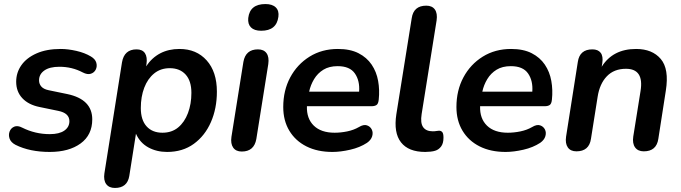

<svg xmlns="http://www.w3.org/2000/svg" viewBox="-20 -741 3366 949"><path d="M226 10Q127 10 57 -25Q34 -37 27.5 -55.5Q21 -74 27.5 -91Q34 -108 50.5 -115Q67 -122 90 -110Q154 -78 226 -78Q273 -78 298 -95.5Q323 -113 323 -142Q323 -182 268 -193L176 -212Q121 -223 90.5 -255.5Q60 -288 60 -337Q60 -382 85.5 -418.5Q111 -455 160.5 -477Q210 -499 280 -499Q316 -499 357.5 -489.5Q399 -480 429 -462Q451 -449 456 -431Q461 -413 453.5 -397.5Q446 -382 429 -376.5Q412 -371 389 -383Q336 -411 274 -411Q225 -411 199 -392.5Q173 -374 173 -344Q173 -326 184.5 -313Q196 -300 221 -295L313 -276Q436 -250 436 -151Q436 -74 378.5 -32Q321 10 226 10Z M548 188Q519 188 505 169Q491 150 496 116L583 -433Q594 -497 655 -497Q684 -497 696.5 -478Q709 -459 704 -424L702 -413Q760 -499 867 -499Q951 -499 1001.5 -442.5Q1052 -386 1052 -288Q1052 -205 1022.5 -137.5Q993 -70 938 -30Q883 10 806 10Q754 10 713 -12.5Q672 -35 652 -80L619 129Q609 188 548 188ZM783 -85Q829 -85 860.5 -111Q892 -137 909 -182Q926 -227 926 -282Q926 -341 897.5 -372.5Q869 -404 819 -404Q774 -404 742 -378Q710 -352 693 -307.5Q676 -263 676 -207Q676 -148 704.5 -116.5Q733 -85 783 -85Z M1271 -589Q1237 -589 1220.5 -605.5Q1204 -622 1207 -652Q1215 -721 1292 -721Q1326 -721 1343 -704.5Q1360 -688 1356 -658Q1347 -589 1271 -589ZM1175 8Q1146 8 1132.5 -11.5Q1119 -31 1124 -65L1183 -435Q1194 -497 1255 -497Q1284 -497 1297.5 -478Q1311 -459 1306 -424L1247 -54Q1236 8 1175 8Z M1623 10Q1549 10 1494.5 -17.5Q1440 -45 1410 -95Q1380 -145 1380 -212Q1380 -294 1414.5 -358.5Q1449 -423 1510 -461Q1571 -499 1650 -499Q1711 -499 1752 -478Q1793 -457 1817 -421.5Q1841 -386 1849 -341Q1857 -296 1852 -249Q1850 -228 1841 -222Q1832 -216 1816 -216H1497Q1495 -155 1531 -120Q1567 -85 1634 -85Q1664 -85 1696 -91.5Q1728 -98 1754 -113Q1777 -127 1793.5 -121.5Q1810 -116 1817.5 -101Q1825 -86 1819.5 -67.5Q1814 -49 1794 -35Q1759 -12 1711 -1Q1663 10 1623 10ZM1649 -414Q1607 -414 1578.5 -396.5Q1550 -379 1532.5 -350Q1515 -321 1508 -288H1755Q1759 -342 1734 -378Q1709 -414 1649 -414Z M2082 10Q1999 10 1962 -37.5Q1925 -85 1939 -176L2015 -651Q2024 -713 2087 -713Q2116 -713 2129.5 -694Q2143 -675 2138 -640L2064 -177Q2057 -133 2071.5 -112.5Q2086 -92 2119 -92Q2130 -92 2137 -93.5Q2144 -95 2150 -95Q2160 -95 2166 -88Q2172 -81 2172 -61Q2172 -32 2160 -16.5Q2148 -1 2131 4Q2122 7 2108 8.5Q2094 10 2082 10Z M2479 10Q2405 10 2350.5 -17.5Q2296 -45 2266 -95Q2236 -145 2236 -212Q2236 -294 2270.5 -358.5Q2305 -423 2366 -461Q2427 -499 2506 -499Q2567 -499 2608 -478Q2649 -457 2673 -421.5Q2697 -386 2705 -341Q2713 -296 2708 -249Q2706 -228 2697 -222Q2688 -216 2672 -216H2353Q2351 -155 2387 -120Q2423 -85 2490 -85Q2520 -85 2552 -91.5Q2584 -98 2610 -113Q2633 -127 2649.5 -121.5Q2666 -116 2673.5 -101Q2681 -86 2675.5 -67.5Q2670 -49 2650 -35Q2615 -12 2567 -1Q2519 10 2479 10ZM2505 -414Q2463 -414 2434.5 -396.5Q2406 -379 2388.5 -350Q2371 -321 2364 -288H2611Q2615 -342 2590 -378Q2565 -414 2505 -414Z M2829 7Q2800 7 2786.5 -12.5Q2773 -32 2778 -66L2836 -435Q2845 -497 2908 -497Q2936 -497 2949 -480Q2962 -463 2957 -429L2954 -411Q3009 -499 3124 -499Q3204 -499 3246 -449.5Q3288 -400 3271 -293L3234 -55Q3225 7 3162 7Q3133 7 3119 -12.5Q3105 -32 3110 -66L3146 -291Q3164 -401 3074 -401Q3015 -401 2979.5 -364Q2944 -327 2934 -263L2901 -55Q2892 7 2829 7Z"/></svg>

Font: Nunito
Style: Bold Italic
Weight: 700
Italic angle: -9°
Designer: Vernon Adams
Foundry: Vernon Adams
Version: Version 3.601; ttfautohint (v1.8.2.53-6de2)